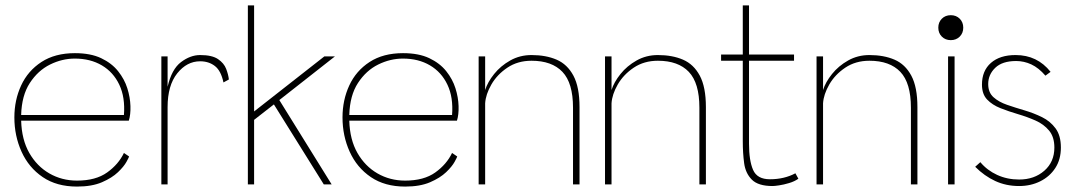

<svg xmlns="http://www.w3.org/2000/svg" viewBox="-20 -680 3949 708"><path d="M456 -103Q456 -101 446.5 -83.5Q437 -66 415 -45Q393 -24 356 -8Q319 8 264 8Q189 8 137.5 -27Q86 -62 59.5 -120.5Q33 -179 33 -247Q33 -311 58 -365Q83 -419 133 -451.5Q183 -484 256 -484Q314 -484 353 -465.5Q392 -447 415.5 -417.5Q439 -388 449.5 -354.5Q460 -321 461 -289Q462 -257 455 -235H58Q60 -165 88 -116Q116 -67 162 -40.5Q208 -14 264 -14Q333 -14 375 -44Q417 -74 437 -116ZM256 -464Q209 -464 164.5 -442Q120 -420 90 -374Q60 -328 58 -256H437Q442 -321 420 -367.5Q398 -414 355.5 -439Q313 -464 256 -464Z M575 0V-472H598V-360Q613 -425 647.5 -451Q682 -477 718 -477Q762 -477 784 -462Q806 -447 814 -426Q822 -405 824 -387L804 -376Q795 -419 772.5 -436.5Q750 -454 718 -454Q669 -454 633.5 -409.5Q598 -365 598 -285V0Z M894 0V-660H917V-269L1176 -472H1215L1010 -311L1203 0H1174L990 -295L917 -238V0Z M1666 -103Q1666 -101 1656.5 -83.5Q1647 -66 1625 -45Q1603 -24 1566 -8Q1529 8 1474 8Q1399 8 1347.5 -27Q1296 -62 1269.5 -120.5Q1243 -179 1243 -247Q1243 -311 1268 -365Q1293 -419 1343 -451.5Q1393 -484 1466 -484Q1524 -484 1563 -465.5Q1602 -447 1625.5 -417.5Q1649 -388 1659.5 -354.5Q1670 -321 1671 -289Q1672 -257 1665 -235H1268Q1270 -165 1298 -116Q1326 -67 1372 -40.5Q1418 -14 1474 -14Q1543 -14 1585 -44Q1627 -74 1647 -116ZM1466 -464Q1419 -464 1374.5 -442Q1330 -420 1300 -374Q1270 -328 1268 -256H1647Q1652 -321 1630 -367.5Q1608 -414 1565.5 -439Q1523 -464 1466 -464Z M1745 0V-472H1769V-348Q1778 -377 1802 -407Q1826 -437 1861.5 -457Q1897 -477 1940 -477Q1993 -477 2032.5 -460Q2072 -443 2094.5 -401Q2117 -359 2117 -285V0H2093V-283Q2093 -374 2054 -415Q2015 -456 1940 -456Q1889 -456 1851 -430.5Q1813 -405 1792 -368.5Q1771 -332 1769 -299V0Z M2211 0V-472H2235V-348Q2244 -377 2268 -407Q2292 -437 2327.5 -457Q2363 -477 2406 -477Q2459 -477 2498.5 -460Q2538 -443 2560.5 -401Q2583 -359 2583 -285V0H2559V-283Q2559 -374 2520 -415Q2481 -456 2406 -456Q2355 -456 2317 -430.5Q2279 -405 2258 -368.5Q2237 -332 2235 -299V0Z M2829 6Q2776 6 2752.5 -17.5Q2729 -41 2724 -78.5Q2719 -116 2719 -159V-456H2639V-479H2719V-660H2742V-479H2908V-456H2742V-150Q2742 -88 2757 -53.5Q2772 -19 2819 -19Q2872 -19 2913 -41L2924 -21Q2910 -11 2890 -5Q2870 1 2853 3.5Q2836 6 2829 6Z M2991 0V-472H3015V-348Q3024 -377 3048 -407Q3072 -437 3107.5 -457Q3143 -477 3186 -477Q3239 -477 3278.5 -460Q3318 -443 3340.5 -401Q3363 -359 3363 -285V0H3339V-283Q3339 -374 3300 -415Q3261 -456 3186 -456Q3135 -456 3097 -430.5Q3059 -405 3038 -368.5Q3017 -332 3015 -299V0Z M3476 0V-472H3500V0ZM3486 -532Q3466 -532 3453 -545Q3440 -558 3440 -578Q3440 -598 3453 -611Q3466 -624 3486 -624Q3506 -624 3519 -611Q3532 -598 3532 -578Q3532 -558 3519 -545Q3506 -532 3486 -532Z M3738 6Q3690 6 3650 -12.5Q3610 -31 3576 -65L3595 -82Q3620 -52 3657 -35Q3694 -18 3738 -18Q3794 -18 3831 -50.5Q3868 -83 3868 -136Q3868 -175 3848.5 -198.5Q3829 -222 3798.5 -235.5Q3768 -249 3734 -259Q3700 -269 3669.5 -281Q3639 -293 3620 -313Q3601 -333 3601 -368Q3601 -419 3634 -448Q3667 -477 3725 -477Q3805 -477 3854 -415L3835 -401Q3810 -430 3783 -442.5Q3756 -455 3727 -455Q3676 -455 3650 -430Q3624 -405 3624 -370Q3624 -339 3643.5 -321.5Q3663 -304 3693.5 -293.5Q3724 -283 3758 -273Q3792 -263 3822.5 -248Q3853 -233 3872.5 -206.5Q3892 -180 3892 -136Q3892 -92 3871.5 -60.5Q3851 -29 3816 -11.5Q3781 6 3738 6Z"/></svg>

Font: Lil Grotesk Thin
Style: Regular
Weight: 100
Designer: Bastien Sozeau
Foundry: NBR — Bastien Sozeau
Version: Version 3.003; ttfautohint (v1.8.4.7-5d5b);gftools[0.9.33]